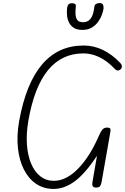

<svg xmlns="http://www.w3.org/2000/svg" viewBox="-20 -1226 817 1255"><path d="M331 9Q266 9 216.5 -24.2Q167 -57.5 136.5 -117.5Q106 -177.5 97.2 -258.2Q88.5 -339 105 -434Q194.5 -928.5 526.5 -928.5Q593 -928.5 653.2 -899.2Q713.5 -870 766.5 -814Q775.5 -805 776.5 -793.8Q777.5 -782.5 770 -774.5Q762 -766.5 752 -765.2Q742 -764 730 -776Q680 -828.5 628.5 -852.8Q577 -877 525 -877Q241 -877 165 -435Q151 -352.5 156 -281.5Q161 -210.5 183.2 -157.2Q205.5 -104 243.2 -74Q281 -44 332.5 -44Q373 -44 413 -64.5Q453 -85 490.8 -123.8Q528.5 -162.5 562.8 -216.5Q597 -270.5 626 -337.5Q638 -365.5 649.2 -378.8Q660.5 -392 680 -392Q696.5 -392 700.5 -385.2Q704.5 -378.5 701 -361L643.5 -33.5Q641.5 -21.5 634.8 -10.5Q628 0.5 606.5 0Q589.5 -1 585.5 -10.2Q581.5 -19.5 583.5 -31L614 -208Q535.5 -89.5 467.5 -40.2Q399.5 9 331 9ZM518.5 -1030.5Q483 -1030.5 461.8 -1044.5Q440.5 -1058.5 430.2 -1080.5Q420 -1102.5 418 -1126.8Q416 -1151 418.5 -1171.5Q421 -1191.5 429 -1198.2Q437 -1205 448 -1205Q462.5 -1205 470 -1200.2Q477.5 -1195.5 475.5 -1181Q470 -1130 478 -1109.2Q486 -1088.5 500 -1084.5Q514 -1080.5 525.5 -1080.5Q538 -1080.5 552.5 -1087.2Q567 -1094 579.2 -1115.2Q591.5 -1136.5 596.5 -1180Q598.5 -1195.5 608.8 -1200.8Q619 -1206 631 -1206Q648.5 -1206 653.5 -1194.2Q658.5 -1182.5 656.5 -1168Q654.5 -1154 646.5 -1131Q638.5 -1108 622.5 -1085Q606.5 -1062 581 -1046.2Q555.5 -1030.5 518.5 -1030.5Z"/></svg>

Font: Edu VIC WA NT Hand
Style: Regular
Weight: 400
Designer: Tina and Corey Anderson, Eben Sorkin, Mirko Velimirovic
Foundry: Google for Education
Version: Version 1.000